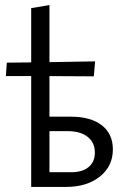

<svg xmlns="http://www.w3.org/2000/svg" viewBox="-20 -737 506 757"><path d="M425 -148Q425 -82 374 -41Q323 0 240 0H103V-437H3L7 -490L103 -491V-705L175 -717V-492L355 -495L350 -436L175 -437V-277H259Q338 -277 381.5 -243Q425 -209 425 -148ZM354 -135Q354 -175 325.5 -197.5Q297 -220 246 -220H175V-58H262Q305 -58 329.5 -78.5Q354 -99 354 -135Z"/></svg>

Font: Ysabeau Medium
Style: Regular
Weight: 500
Designer: Christian Thalmann (Catharsis Fonts)
Version: Version 0.003